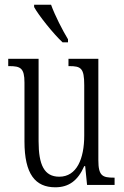

<svg xmlns="http://www.w3.org/2000/svg" viewBox="-20 -786 526 816"><path d="M246 -606H269V-619C246 -657 213 -721 197 -766H125V-756C144 -721 207 -642 246 -606ZM215 10C272 10 311 -18 338 -80H342L350 0H467V-31H464C416 -31 398 -38 398 -105V-536H271V-505H274C324 -505 338 -497 338 -424V-210C338 -111 306 -35 232 -35C168 -35 144 -85 144 -186V-536H15V-505H19C67 -505 84 -497 84 -435V-185C84 -46 130 10 215 10Z"/></svg>

Font: Noto Serif Hebrew ExtraCondensed Light
Style: Regular
Weight: 300
Width: 2
Designer: Monotype Design Team
Foundry: Monotype Imaging Inc.
Version: Version 2.004